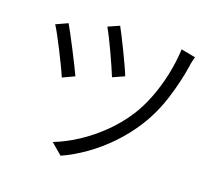

<svg xmlns="http://www.w3.org/2000/svg" viewBox="-108 -888 1216 1058"><g transform="rotate(15 500.0 -358.5)"><path d="M452 -747Q460 -729 474 -694.5Q488 -660 503.5 -619Q519 -578 532 -542Q545 -506 551 -485L482 -461Q476 -482 463.5 -518Q451 -554 436.5 -594.5Q422 -635 408 -670Q394 -705 385 -724ZM895 -686Q891 -675 886 -659.5Q881 -644 879 -633Q856 -538 815 -438.5Q774 -339 712 -258Q661 -191 596.5 -134.5Q532 -78 461.5 -36.5Q391 5 320 30L259 -32Q331 -53 402 -91.5Q473 -130 537 -182.5Q601 -235 651 -299Q691 -350 724 -417Q757 -484 780 -559Q803 -634 813 -709ZM174 -687Q183 -667 198.5 -631.5Q214 -596 230.5 -555Q247 -514 262 -476.5Q277 -439 286 -414L215 -388Q208 -411 193 -450.5Q178 -490 161 -532.5Q144 -575 128.5 -610.5Q113 -646 104 -662Z"/></g></svg>

Font: Source Han Sans SC Normal
Style: Regular
Weight: 350
Designer: Ryoko NISHIZUKA 西塚涼子 (kana, bopomofo & ideographs); Paul D. Hunt (Latin, Greek & Cyrillic); Sandoll Communications 산돌커뮤니
Foundry: Adobe
Version: Version 2.004;hotconv 1.0.118;makeotfexe 2.5.65603